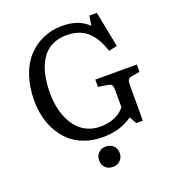

<svg xmlns="http://www.w3.org/2000/svg" viewBox="-161 -844 1081 1179"><g transform="rotate(-20 380.0 -254.5)"><path d="M379.9 14.2Q314.5 14.2 260.3 -5.9Q206.1 -25.9 169.4 -59.8Q132.8 -93.8 107.4 -139.4Q82 -185.1 70.6 -235.4Q59.1 -285.6 59.1 -339.8Q59.1 -427.2 83 -498.3Q106.9 -569.3 149.7 -616.2Q192.4 -663.1 250.5 -688.5Q308.6 -713.9 377 -713.9Q484.9 -713.9 545.9 -652.8L556.2 -715.8H605L650.9 -482.9L596.2 -471.2Q565.9 -564.5 514.6 -607.7Q463.4 -650.9 382.8 -650.9Q275.4 -650.9 220.7 -572Q166 -493.2 166 -349.1Q166 -288.6 180.2 -235.4Q194.3 -182.1 221.2 -140.9Q248 -99.6 290.8 -75.7Q333.5 -51.8 387.2 -51.8Q441.4 -51.8 483.6 -70.3Q525.9 -88.9 548.8 -120.1V-230Q548.8 -254.9 543 -264.2Q537.1 -273.4 516.1 -276.9L456.1 -286.1V-334H727.1V-286.1L673.8 -276.9Q654.3 -273.4 649.2 -262.5Q644 -251.5 644 -226.1V2.9H601.1L575.2 -43.9Q495.6 14.2 379.9 14.2ZM375 207Q345.7 207 326.9 188.7Q308.1 170.4 308.1 141.1Q308.1 111.8 326.9 93Q345.7 74.2 375 74.2Q405.3 74.2 424.1 92.5Q442.9 110.8 442.9 140.1Q442.9 169.4 423.8 188.2Q404.8 207 375 207Z"/></g></svg>

Font: Literata Book
Style: Regular
Weight: 400
Designer: Latin by Veronika Burian and Jose Scaglione. Greek by Irene Vlachou. Cyrillic by Vera Evstafieva
Foundry: TypeTogether
Version: Version 2.003;PS 002.003;hotconv 1.0.88;makeotf.lib2.5.64775